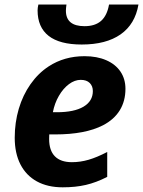

<svg xmlns="http://www.w3.org/2000/svg" viewBox="-20 -798 617 828"><path d="M43.5 -204.1Q43.5 -269.5 61 -328.9Q78.6 -388.2 111.8 -435.3Q145 -482.4 189.9 -511.7Q257.3 -555.7 344.7 -555.7Q398.4 -555.7 438.2 -538.3Q478 -521 499.5 -489.3Q521 -457.5 521 -415Q521 -362.3 496.6 -322.5Q472.2 -282.7 424.3 -257.8Q347.7 -218.3 217.8 -218.3H192.4Q191.9 -212.4 191.9 -198.7Q191.9 -148.9 216.8 -123.8Q241.7 -98.6 290 -98.6Q326.2 -98.6 362.3 -109.1Q398.4 -119.6 442.4 -142.6V-35.2Q394.5 -10.7 350.1 -0.5Q305.7 9.8 250.5 9.8Q185.5 9.8 139.2 -15.6Q92.8 -41 68.1 -89.1Q43.5 -137.2 43.5 -204.1ZM380.4 -405.3Q380.4 -426.8 366.9 -440.2Q353.5 -453.6 328.1 -453.6Q302.2 -453.6 277.3 -435.1Q252.4 -416.5 233.9 -384.5Q215.3 -352.5 208 -314H225.1Q299.8 -314 340.1 -337.9Q380.4 -361.8 380.4 -405.3ZM142.1 -753.4Q142.1 -763.7 145.5 -778.3H266.6Q264.2 -761.2 264.2 -752Q264.2 -685.1 344.7 -685.1Q390.1 -685.1 416 -708Q441.9 -731 450.2 -778.3H577.1Q562.5 -693.4 500 -649.7Q437.5 -606 332.5 -606Q237.3 -606 189.7 -643.3Q142.1 -680.7 142.1 -753.4Z"/></svg>

Font: Viking Open Sans
Style: Bold Italic
Weight: 700
Italic angle: -12°
Foundry: Ascender Corporation
Version: Version 2.000